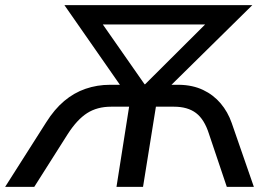

<svg xmlns="http://www.w3.org/2000/svg" viewBox="-52 -725 1051 745"><path d="M-32 0 127 -250Q159 -301 197 -333Q235 -365 280 -380.5Q325 -396 375 -396H439L430 -372L198 -705H927L589 -372L581 -396H644Q696 -395 736 -376Q776 -357 804 -324Q832 -291 847 -248L933 0H828L759 -205Q741 -262 708.5 -286.5Q676 -311 623 -311H553L503 0H400L449 -311H379Q325 -311 286 -286Q247 -261 211 -205L81 0ZM509 -398H511L777 -663L772 -630H319L324 -663Z"/></svg>

Font: Nunito Sans 12pt SemiBold
Style: Italic
Weight: 600
Italic angle: -9°
Designer: Vernon Adams
Foundry: Vernon Adams
Version: Version 3.101;gftools[0.9.27]